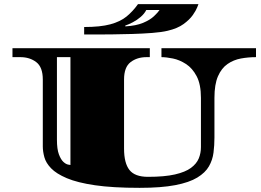

<svg xmlns="http://www.w3.org/2000/svg" viewBox="-20 -882 1257 924"><path d="M652 22Q522 22 437 9.5Q352 -3 301.5 -24.5Q251 -46 226 -72Q201 -98 193.5 -125.5Q186 -153 186 -177V-499Q186 -559 154.5 -583Q123 -607 78 -607H40V-650H701V-607H685Q640 -607 608.5 -583Q577 -559 577 -499V-167Q577 -97 603 -64Q629 -31 692 -31Q772 -31 822 -42.5Q872 -54 899 -74Q926 -94 936.5 -119.5Q947 -145 947 -174V-411Q947 -476 926.5 -515Q906 -554 875 -574Q844 -594 812 -600.5Q780 -607 757 -607V-650H1212V-607Q1175 -607 1139.5 -600.5Q1104 -594 1075 -574Q1046 -554 1029 -515Q1012 -476 1012 -411V-220Q1012 -183 1007.5 -147.5Q1003 -112 985.5 -81.5Q968 -51 929.5 -27.5Q891 -4 823.5 9Q756 22 652 22ZM319 -88V-607H254Q254 -607 254 -578Q254 -549 254 -503Q254 -457 254 -403Q254 -349 254 -298Q254 -247 254 -210Q254 -164 263.5 -139Q273 -114 285 -103Q297 -92 307.5 -90Q318 -88 319 -88ZM385 -716V-752Q463 -752 511 -765Q559 -778 589 -802.5Q619 -827 644 -862H935Q935 -862 929 -846.5Q923 -831 907.5 -809Q892 -787 863 -766Q834 -745 787 -734Q758 -727 712.5 -723.5Q667 -720 616.5 -718.5Q566 -717 519 -716.5Q472 -716 439 -716ZM583 -755Q635 -758 668.5 -772Q702 -786 721 -804Q740 -822 748 -834H684Q675 -816 657 -800.5Q639 -785 618.5 -774.5Q598 -764 583 -759Z"/></svg>

Font: Diplomata
Style: Regular
Weight: 400
Designer: Eduardo Rodriguez Tunni
Foundry: Eduardo Rodriguez Tunni
Version: Version 1.002; ttfautohint (v1.8.4.7-5d5b);gftools[0.9.23]